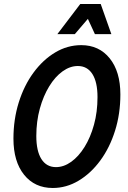

<svg xmlns="http://www.w3.org/2000/svg" viewBox="-20 -926 640 957"><path d="M47 -235Q47 -331 73.5 -415.5Q100 -500 147 -564Q194 -628 255 -664.5Q316 -701 385 -701Q474 -701 527 -635Q580 -569 580 -455Q580 -359 553.5 -274.5Q527 -190 480 -126Q433 -62 372 -25.5Q311 11 243 11Q153 11 100 -55Q47 -121 47 -235ZM161 -248Q161 -173 186.5 -133Q212 -93 259 -93Q298 -93 335 -119.5Q372 -146 401.5 -193.5Q431 -241 448.5 -304.5Q466 -368 466 -442Q466 -517 440.5 -557Q415 -597 368 -597Q329 -597 292 -570.5Q255 -544 225.5 -496Q196 -448 178.5 -384.5Q161 -321 161 -248ZM266 -756 380 -906H482L535 -756H453L418 -832L353 -756Z"/></svg>

Font: Radio Canada Condensed Medium
Style: Italic
Weight: 500
Width: 3
Italic angle: -12°
Designer: Charles Daoud, Etienne Aubert Bonn, Alexandre Saumier Demers, Jacques Le Bailly
Foundry: Radio-Canada
Version: Version 2.104; ttfautohint (v1.8.4.7-5d5b);gftools[0.9.28.de